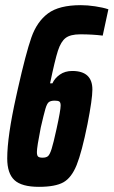

<svg xmlns="http://www.w3.org/2000/svg" viewBox="-20 -716 440 744"><path d="M8 -102Q8 -187 43 -344L49 -371Q80 -509 101.5 -570.5Q123 -632 166 -664Q209 -696 293 -696Q319 -696 349 -691.5Q379 -687 400 -680L378 -578Q338 -583 291 -583Q253 -583 234.5 -569Q216 -555 204.5 -519.5Q193 -484 174 -393H183Q192 -413 212 -427Q232 -441 260 -441Q338 -441 338 -369Q338 -332 319 -235Q297 -126 277 -76.5Q257 -27 225.5 -9.5Q194 8 131 8Q64 8 36 -18Q8 -44 8 -102ZM199 -216Q215 -289 215 -307Q215 -319 210 -322.5Q205 -326 192 -326Q177 -326 169.5 -320.5Q162 -315 156 -294.5Q150 -274 138 -222Q123 -146 123 -127Q123 -113 128 -109Q133 -105 145 -105Q159 -105 166 -111Q173 -117 180 -139Q187 -161 199 -216Z"/></svg>

Font: Saira Ultra Condensed ExtraBold
Style: Italic
Weight: 800
Width: 1
Italic angle: -12°
Designer: Hector Gatti with collaboration of the Omnibus-Type team
Foundry: Omnibus-Type
Version: Version 1.001; ttfautohint (v1.8)